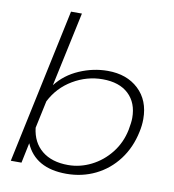

<svg xmlns="http://www.w3.org/2000/svg" viewBox="-84 -813 819 902"><g transform="rotate(10 326.0 -362.0)"><path d="M96 -96 76 0H25L182 -739H234L158 -384Q200 -438 266 -466.5Q332 -495 401 -495Q492 -495 548 -442.5Q604 -390 604 -301Q604 -270 597 -239Q581 -162 537.5 -104.5Q494 -47 430.5 -16Q367 15 292 15Q144 15 96 -96ZM545 -239Q552 -276 552 -297Q552 -369 508 -410.5Q464 -452 384 -452Q309 -452 242.5 -412.5Q176 -373 141 -304L113 -173Q121 -104 168 -65.5Q215 -27 293 -27Q350 -27 403 -53.5Q456 -80 494 -128Q532 -176 545 -239Z"/></g></svg>

Font: Prompt ExtraLight
Style: Italic
Weight: 275
Italic angle: -12°
Designer: Katatrad Team
Foundry: CadsonDemak
Version: Version 1.000